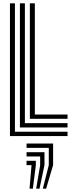

<svg xmlns="http://www.w3.org/2000/svg" viewBox="-20 -820 442 1157"><path d="M40 0V-800H70V-26H387V0ZM100 -52V-800H130V-78H387V-52ZM160 -104V-800H190V-130H387V-104ZM238 317 274 175V71H140V45H300V175L258 317ZM158 317 170 175H140V149H196V175L178 317ZM198 317 222 175V123H140V97H248V175L218 317Z"/></svg>

Font: Big Shoulders Inline Display Thin Black
Style: Regular
Weight: 900
Version: Version 2.002